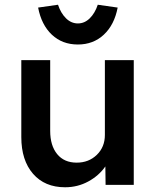

<svg xmlns="http://www.w3.org/2000/svg" viewBox="-20 -781 658 811"><path d="M255 10Q169 10 119.5 -47Q70 -104 70 -202V-527H192V-228Q192 -166 221.5 -130Q251 -94 304 -94Q355 -94 389 -127Q423 -160 423 -211V-527H545V0H426L425 -78Q398 -39 353 -14.5Q308 10 255 10ZM309 -593Q243 -593 199 -634.5Q155 -676 141 -749L225 -761Q237 -725 259 -703.5Q281 -682 309 -682Q337 -682 359 -703.5Q381 -725 393 -761L477 -749Q463 -676 418.5 -634.5Q374 -593 309 -593Z"/></svg>

Font: Readex Pro Medium
Style: Regular
Weight: 500
Designer: Bonnie Shaver-Troup, Thomas Jockin
Foundry: Lexend
Version: Version 1.204; ttfautohint (v1.8.4.7-5d5b)